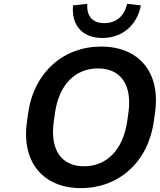

<svg xmlns="http://www.w3.org/2000/svg" viewBox="-20 -973 835 1004"><path d="M403.3 10.7C598.6 10.7 753.9 -122.6 784.2 -337.9L790.5 -382.8C821.3 -596.7 704.6 -729.5 508.8 -729.5C313 -729.5 158.2 -596.2 127.4 -382.8L121.1 -337.9C90.3 -123.5 207.5 10.7 403.3 10.7ZM515.1 -774.4C618.2 -774.4 695.8 -838.9 716.8 -944.8L644.5 -953.1C630.4 -887.7 586.4 -852.1 525.4 -852.1C463.9 -852.1 432.1 -887.7 436.5 -953.1L361.8 -944.8C352.5 -838.9 412.1 -774.4 515.1 -774.4ZM419.4 -103.5C302.2 -103.5 240.2 -188 261.2 -337.9L267.6 -382.8C288.6 -532.2 375 -615.2 492.2 -615.2C609.9 -615.2 672.4 -531.2 651.4 -382.8L645 -337.9C623.5 -188.5 536.6 -103.5 419.4 -103.5Z"/></svg>

Font: Winston SemiBold
Style: Italic
Weight: 600
Italic angle: -8.13011°
Designer: Vernon Adams, Kim Jin-seong, David Berlow, Cristiano Sobral
Foundry: The Winston Project Authors
Version: Version 3.004